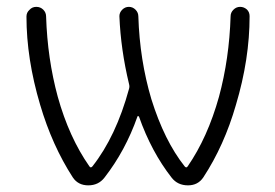

<svg xmlns="http://www.w3.org/2000/svg" viewBox="-20 -565 807 563"><path d="M242.2 -77.1Q246.1 -71.3 251 -77.1Q320.3 -165 358.4 -304.7Q360.4 -311.5 358.4 -318.4Q334 -419.9 330.1 -517.6Q330.1 -528.3 338.4 -536.6Q346.7 -544.9 357.9 -544.9Q369.1 -544.9 377.4 -536.6Q385.7 -528.3 385.7 -516.6Q389.6 -389.6 423.8 -274.4Q461.9 -152.3 521.5 -77.1Q526.4 -71.3 530.3 -77.1Q588.9 -162.1 622.1 -281.2Q652.3 -392.6 656.2 -517.6Q656.2 -528.3 664.6 -536.6Q672.9 -544.9 684.1 -544.9Q695.3 -544.9 704.1 -537.1Q711.9 -529.3 711.9 -517.6Q711.9 -391.6 671.9 -257.8Q637.7 -138.7 576.2 -44.9Q560.5 -21.5 531.2 -21.5Q501 -21.5 483.4 -43.9Q423.8 -120.1 387.7 -222.7Q386.7 -224.6 384.8 -224.6Q382.8 -224.6 382.8 -222.7Q347.7 -123 286.1 -43.9Q268.6 -21.5 238.8 -21.5Q209 -21.5 193.4 -44.9Q132.8 -138.7 97.7 -257.8Q57.6 -392.6 57.6 -516.6Q57.6 -528.3 66.4 -536.1Q74.2 -544.9 86.4 -544.9Q98.6 -544.9 106.9 -536.6Q115.2 -528.3 115.2 -516.6Q119.1 -392.6 149.4 -281.2Q182.6 -162.1 242.2 -77.1Z"/></svg>

Font: Gen Jyuu Gothic Light
Style: Regular
Weight: 200
Designer: [Source Han Sans]
Ryoko NISHIZUKA  (kana & ideographs); Paul D. Hunt (Latin, Greek & Cyrillic); Wenlong ZHANG  (bopomofo
Version: Version 1.002.20150607